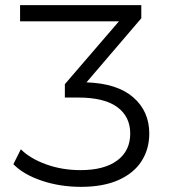

<svg xmlns="http://www.w3.org/2000/svg" viewBox="-20 -720 655 746"><path d="M560 -201Q560 -141 530 -94Q500 -47 440.5 -20.5Q381 6 295 6Q213 6 142 -18Q71 -42 32 -82L61 -140Q97 -104 159 -81.5Q221 -59 293 -59Q385 -59 435.5 -96.5Q486 -134 486 -201Q486 -267 435.5 -304Q385 -341 284 -341H232V-393L442 -637H58V-700H529V-649L316 -400Q435 -396 497.5 -342Q560 -288 560 -201Z"/></svg>

Font: Idrija
Style: Regular
Weight: 400
Designer: Julieta Ulanovsky
Foundry: Julieta Ulanovsky
Version: Version 7.200